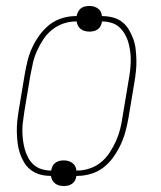

<svg xmlns="http://www.w3.org/2000/svg" viewBox="-20 -582 540 644"><path d="M194 42Q186 42 178.5 40Q171 38 165 33.5Q159 29 155.5 22.5Q152 16 151 8Q132 8 115 3.5Q98 -1 84 -11.5Q70 -22 61 -37Q52 -52 46.5 -68.5Q41 -85 39 -103Q37 -121 36.5 -139Q36 -157 38 -176Q40 -195 43 -213L63 -333Q67 -356 72.5 -378.5Q78 -401 88 -422.5Q98 -444 112.5 -464Q127 -484 146 -499Q165 -514 188 -521Q211 -528 233 -528H237V-529Q239 -537 242.5 -543.5Q246 -550 252 -554.5Q258 -559 265.5 -560.5Q273 -562 280 -562Q288 -562 295 -560Q302 -558 308.5 -553.5Q315 -549 318 -542.5Q321 -536 322 -528Q341 -528 358.5 -523.5Q376 -519 389.5 -508.5Q403 -498 412 -483Q421 -468 427 -451.5Q433 -435 435 -417Q437 -399 437.5 -381Q438 -363 436 -344Q434 -325 431 -307L411 -187Q407 -164 401 -141.5Q395 -119 385 -97.5Q375 -76 361 -56Q347 -36 328 -21Q309 -6 285.5 1Q262 8 240 8H236V9Q235 17 231.5 23.5Q228 30 221.5 34.5Q215 39 208 40.5Q201 42 194 42ZM151 -10 152 -11Q153 -18 156.5 -25Q160 -32 166.5 -36.5Q173 -41 180 -42.5Q187 -44 194 -44Q202 -44 209 -42Q216 -40 222.5 -35.5Q229 -31 232.5 -24Q236 -17 236 -10H240Q260 -10 281 -17Q302 -24 319 -38Q336 -52 348 -70.5Q360 -89 369 -109Q378 -129 383 -149Q388 -169 391 -190L411 -310Q414 -326 416 -342.5Q418 -359 418.5 -375.5Q419 -392 417 -407.5Q415 -423 411 -438Q407 -453 399 -467Q391 -481 380 -491Q369 -501 353.5 -505.5Q338 -510 322 -510V-509Q321 -502 317.5 -495Q314 -488 307.5 -483.5Q301 -479 294 -477.5Q287 -476 280 -476Q272 -476 264.5 -478Q257 -480 251 -484.5Q245 -489 241.5 -496Q238 -503 237 -510H233Q213 -510 192.5 -503Q172 -496 154.5 -482Q137 -468 125 -449.5Q113 -431 104 -411Q95 -391 90.5 -371Q86 -351 82 -330L62 -210Q60 -194 57.5 -177.5Q55 -161 55 -144.5Q55 -128 57 -112.5Q59 -97 63 -82Q67 -67 74.5 -53Q82 -39 93.5 -29Q105 -19 120 -14.5Q135 -10 151 -10Z"/></svg>

Font: Iosevka Term Curly Th Obl
Style: Regular
Weight: 100
Italic angle: -9°
Designer: Belleve Invis
Foundry: Belleve Invis
Version: Version 32.3.0